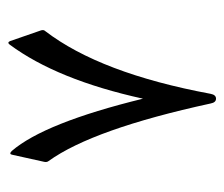

<svg xmlns="http://www.w3.org/2000/svg" viewBox="-59 -475 544 466"><g transform="rotate(-90 213.0 -242.0)"><path d="M337.9 -490.7Q342.8 -497.1 346.2 -489.7L372.1 -415Q374.5 -408.2 370.6 -404.3Q268.1 -270.5 218.3 -2.9Q215.8 10.3 206.5 10.3Q197.3 10.3 194.8 -2.9Q132.8 -288.1 55.2 -396Q51.8 -399.9 53.2 -406.7L70.3 -483.9Q71.8 -493.2 79.6 -485.4Q147.9 -406.2 206.5 -167Q252.4 -375.5 337.9 -490.7Z"/></g></svg>

Font: Amiri Typewriter
Style: Regular
Weight: 400
Monospace: yes
Designer: Khaled Hosny
Version: Version 1.1